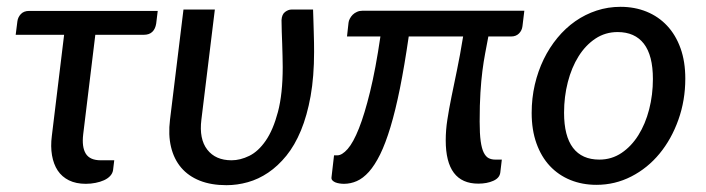

<svg xmlns="http://www.w3.org/2000/svg" viewBox="-20 -535 2070 563"><path d="M31 -472.5Q32.5 -484.5 41.2 -493.8Q50 -503 65.5 -503H442.5L438 -466Q435.5 -450 426.5 -441.5Q417.5 -433 402 -433H259.5L224 -141.5Q219.5 -104 231.5 -84.5Q243.5 -65 275.5 -65H315L311.5 -36Q310 -26.5 303 -19Q296 -11.5 285 -6.5Q274 -1.5 260.2 1.2Q246.5 4 231.5 4Q203 4 182.2 -6.2Q161.5 -16.5 149.2 -35Q137 -53.5 132.5 -79.5Q128 -105.5 132 -136.5L168 -433H26Z M610 -507 570.5 -184Q563.5 -127.5 587.8 -96.2Q612 -65 659 -65Q684.5 -65 711 -78Q737.5 -91 759.2 -122.5Q781 -154 795 -206.8Q809 -259.5 809 -338.5Q809 -352.5 808.5 -370Q808 -387.5 807.5 -405.8Q807 -424 806.2 -442Q805.5 -460 805.5 -476Q806.5 -493 816 -500Q825.5 -507 834.5 -507H898Q898.5 -493 899 -476Q899.5 -459 900 -442Q900.5 -425 900.8 -409.5Q901 -394 901 -383Q901 -310.5 890.8 -253.2Q880.5 -196 862.5 -152.5Q844.5 -109 819.8 -78.5Q795 -48 766.5 -28.8Q738 -9.5 706.8 -0.8Q675.5 8 644 8Q599.5 8 566 -5.2Q532.5 -18.5 511.2 -43.5Q490 -68.5 481.5 -104Q473 -139.5 478.5 -184L518 -507Z M1517.5 -503.5 1512 -458Q1510.5 -445.5 1501.8 -436.8Q1493 -428 1478.5 -428H1412Q1407 -401.5 1402.5 -377.8Q1398 -354 1394.5 -326.5Q1391 -299 1388.8 -263.8Q1386.5 -228.5 1386.5 -178.5Q1386.5 -143 1389.5 -121.2Q1392.5 -99.5 1398.5 -87.5Q1404.5 -75.5 1413 -71.2Q1421.5 -67 1432.5 -67H1451.5L1447 -29Q1445 -13 1426.5 -4.8Q1408 3.5 1382.5 3.5Q1287 3.5 1287 -123.5Q1287 -153.5 1291.8 -184.2Q1296.5 -215 1303.8 -250.8Q1311 -286.5 1320 -329.5Q1329 -372.5 1338 -428H1178.5Q1166 -342 1152.8 -276.2Q1139.5 -210.5 1125 -162.5Q1110.5 -114.5 1094.8 -82.5Q1079 -50.5 1061.8 -31.2Q1044.5 -12 1026.2 -4Q1008 4 988.5 4Q982.5 4 975.8 3Q969 2 963.5 -0.2Q958 -2.5 954.8 -6Q951.5 -9.5 952 -14.5L959.5 -79.5H969Q983 -79.5 999.5 -98.2Q1016 -117 1032.5 -158.5Q1049 -200 1065.2 -266.2Q1081.5 -332.5 1095.5 -428H997.5L1002 -468.5Q1002.5 -474 1005.8 -480.2Q1009 -486.5 1014.2 -491.8Q1019.5 -497 1026.8 -500.2Q1034 -503.5 1042.5 -503.5Z M1737.5 -67Q1773.5 -67 1802.5 -86.5Q1831.5 -106 1852 -138.8Q1872.5 -171.5 1883.5 -214.2Q1894.5 -257 1894.5 -303.5Q1894.5 -372.5 1868 -406.8Q1841.5 -441 1791 -441Q1755 -441 1726 -421.8Q1697 -402.5 1676.5 -369.8Q1656 -337 1645 -294.2Q1634 -251.5 1634 -204.5Q1634 -136 1660.2 -101.5Q1686.5 -67 1737.5 -67ZM1729 7Q1687.5 7 1652.5 -7.2Q1617.5 -21.5 1592.2 -48.5Q1567 -75.5 1553 -114.8Q1539 -154 1539 -204Q1539 -247 1548.2 -286.8Q1557.5 -326.5 1574.2 -361Q1591 -395.5 1614.5 -424Q1638 -452.5 1667 -472.8Q1696 -493 1729.5 -504Q1763 -515 1799.5 -515Q1841 -515 1876 -500.8Q1911 -486.5 1936.2 -459.5Q1961.5 -432.5 1975.5 -393.5Q1989.5 -354.5 1989.5 -304.5Q1989.5 -240.5 1969.2 -183.8Q1949 -127 1914 -84.5Q1879 -42 1831.2 -17.5Q1783.5 7 1729 7Z"/></svg>

Font: Lato Medium
Style: Italic
Weight: 500
Italic angle: -7°
Designer: Lukasz Dziedzic
Foundry: tyPoland Lukasz Dziedzic
Version: Version 2.006; 2014-01-15